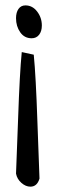

<svg xmlns="http://www.w3.org/2000/svg" viewBox="-20 -697 217 719"><path d="M61.5 -502 106.4 -492.2Q114.3 -412.1 120.1 -240.7Q126 -69.3 127.9 -28.3Q119.1 2 93.8 2Q76.2 2 60.1 -12.2Q43.9 -26.4 40 -46.9Q42 -86.9 47.9 -255.4Q53.7 -423.8 61.5 -502ZM75.2 -676.8Q101.6 -676.8 119.1 -653.8Q136.7 -630.9 136.7 -601.6Q136.7 -580.1 126.5 -566.9Q116.2 -553.7 98.6 -553.7Q71.3 -553.7 55.7 -576.2Q40 -598.6 40 -628.9Q40 -650.4 49.3 -663.6Q58.6 -676.8 75.2 -676.8Z"/></svg>

Font: Neucha
Style: Regular
Weight: 400
Designer: Jovanny Lemonad
Foundry: Jovanny Lemonad
Version: Version 001.001